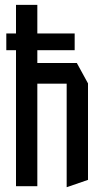

<svg xmlns="http://www.w3.org/2000/svg" viewBox="-20 -768 434 792"><path d="M6 -561V-630H46V-748H134V-630H288V-561H134V-508H297L343 -424V-26L256 4H255V-423H134V0H46V-561Z"/></svg>

Font: Foldit Thin
Style: Regular
Weight: 400
Version: Version 1.003